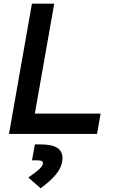

<svg xmlns="http://www.w3.org/2000/svg" viewBox="-20 -713 626 1022"><path d="M27.8 0H496.6L515.6 -108.4H165.5L268.6 -693.4H149.9L46.9 -108.4ZM196.3 289.1C259.3 242.7 312.5 191.9 312.5 128.9C312.5 78.6 274.9 55.7 196.3 55.7H165.5L150.4 140.6H182.1C199.7 140.6 208.5 145.5 208.5 155.8C208.5 175.8 177.7 198.7 130.9 231.9Z"/></svg>

Font: Cascadia Code SemiBold
Style: Italic
Weight: 600
Italic angle: -10°
Monospace: yes
Designer: Aaron Bell
Foundry: Saja Typeworks
Version: Version 2404.023